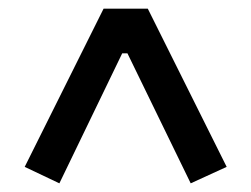

<svg xmlns="http://www.w3.org/2000/svg" viewBox="-20 -718 580 443"><path d="M420 -295 274 -595H262L117 -295L37 -333L219 -698H321L503 -333Z"/></svg>

Font: IBM Plex Sans Cond Medm
Style: Regular
Weight: 500
Width: 3
Designer: Mike Abbink, Paul van der Laan, Pieter van Rosmalen
Foundry: Bold Monday
Version: Version 1.3